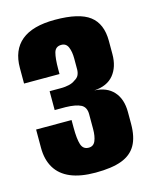

<svg xmlns="http://www.w3.org/2000/svg" viewBox="-95 -657 577 727"><g transform="rotate(-15 193.0 -293.5)"><path d="M190 6Q131 6 92 -10.5Q53 -27 33.5 -59.5Q14 -92 14 -138V-210H153V-180Q153 -136 160 -114Q167 -92 189 -92Q208 -92 215.5 -110Q223 -128 223 -156V-214Q223 -242 203.5 -252Q184 -262 144 -263H101V-337H145Q163 -337 177.5 -340.5Q192 -344 201 -351Q214 -358 218.5 -368Q223 -378 223 -390V-433Q223 -459 215.5 -477Q208 -495 189 -495Q166 -495 160 -473Q154 -451 154 -409V-390H15V-451Q15 -521 58.5 -557Q102 -593 190 -593Q285 -593 326 -561.5Q367 -530 367 -463V-411Q367 -361 341.5 -330Q316 -299 265 -296Q314 -294 340.5 -264.5Q367 -235 367 -184V-138Q367 -86 349 -54.5Q331 -23 292.5 -8.5Q254 6 190 6Z"/></g></svg>

Font: Alumni Sans ExtraBold
Style: Regular
Weight: 800
Designer: Robert E. Leuschke
Foundry: Robert E. Leuschke
Version: Version 1.018